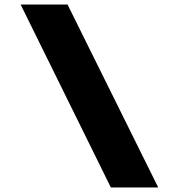

<svg xmlns="http://www.w3.org/2000/svg" viewBox="-20 -720 810 847"><path d="M469 107 71 -700H278L678 107Z"/></svg>

Font: Lexend Peta ExtraBold
Style: Regular
Weight: 800
Version: Version 1.007